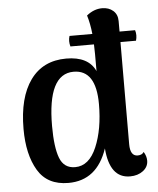

<svg xmlns="http://www.w3.org/2000/svg" viewBox="-53 -778 690 837"><g transform="rotate(-5 292.0 -359.0)"><path d="M524 -79Q543 -79 551 -92Q563 -73 563 -53Q563 -26 540 -8.5Q517 9 483 9Q394 9 384 -122Q338 14 213 14Q121 14 79.5 -55.5Q38 -125 38 -237Q38 -375 93 -451Q148 -527 250 -527Q347 -527 377 -461V-535Q377 -563 376 -578H273Q266 -602 273 -624H373Q368 -671 357 -706Q389 -732 425 -732Q454 -732 473 -715.5Q492 -699 492 -670V-624H560Q567 -602 560 -578H492L491 -131Q491 -79 524 -79ZM248 -52Q309 -52 342 -129.5Q375 -207 375 -317Q375 -467 277 -467Q163 -467 163 -239Q163 -146 181 -99Q199 -52 248 -52Z"/></g></svg>

Font: Arima Koshi Semi Bold
Style: Regular
Weight: 600
Designer: Joana Correia and Natanael Gama
Foundry: NDISCOVER
Version: Version 1.019;PS 001.019;hotconv 1.0.88;makeotf.lib2.5.64775